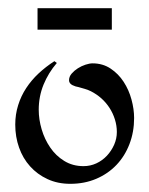

<svg xmlns="http://www.w3.org/2000/svg" viewBox="-20 -431 363 467"><path d="M306.2 -144Q306.2 -109.9 294.9 -80.6Q283.7 -51.3 263.2 -29.8Q242.7 -8.3 214.1 3.9Q185.5 16.1 150.9 16.1Q120.1 16.1 95.5 4.6Q70.8 -6.8 53.2 -26.4Q35.6 -45.9 26.4 -72Q17.1 -98.1 17.1 -127.9Q17.1 -152.8 24.2 -175.3Q31.2 -197.8 43.9 -217Q56.6 -236.3 74.2 -252.7Q91.8 -269 112.3 -282.2L118.2 -277.8Q97.7 -253.9 85.9 -225.1Q74.2 -196.3 74.2 -164.1Q74.2 -140.6 81.3 -116.5Q88.4 -92.3 102.1 -72.3Q115.7 -52.2 136.2 -39.6Q156.7 -26.9 183.1 -26.9Q199.7 -26.9 214.4 -33.7Q229 -40.5 240 -52.2Q251 -64 257.6 -78.9Q264.2 -93.8 264.2 -109.9Q264.2 -125.5 259.5 -140.4Q254.9 -155.3 246.6 -168.2Q238.3 -181.2 226.6 -191.7Q214.8 -202.1 201.2 -209Q193.4 -212.9 186.3 -214.8Q179.2 -216.8 170.9 -219.2Q167.5 -219.7 163.6 -220.9Q159.7 -222.2 156.2 -223.9Q152.8 -225.6 150.4 -228.5Q147.9 -231.4 147.9 -235.8Q147.9 -244.6 154.3 -252Q160.6 -259.3 169.4 -264.9Q178.2 -270.5 188 -273.7Q197.8 -276.9 205.1 -276.9Q230 -276.9 249 -264.2Q268.1 -251.5 280.8 -231.9Q293.5 -212.4 299.8 -189Q306.2 -165.5 306.2 -144ZM71.3 -411.1H252V-358.9H71.3Z"/></svg>

Font: Montez
Style: Regular
Weight: 400
Designer: Astigmatic (AOETI)
Foundry: Astigmatic (AOETI)
Version: Version 1.000